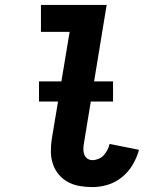

<svg xmlns="http://www.w3.org/2000/svg" viewBox="-20 -755 640 783"><path d="M357 8Q330 8 304.5 3.5Q279 -1 257.5 -12.5Q236 -24 220 -43Q204 -62 196 -85.5Q188 -109 187.5 -135Q187 -161 191 -187L264 -625H147V-735H415L322 -169Q320 -158 320 -146.5Q320 -135 323.5 -125Q327 -115 336 -108.5Q345 -102 357 -102Q369 -102 381.5 -107Q394 -112 403 -122Q412 -132 418 -143.5Q424 -155 427 -168L547 -144Q538 -112 521 -83Q504 -54 477.5 -32.5Q451 -11 419.5 -1.5Q388 8 357 8ZM441 -341H139V-423H441Z"/></svg>

Font: Iosevka Slab XBdEx
Style: Italic
Weight: 800
Width: 7
Italic angle: -9°
Monospace: yes
Designer: Belleve Invis
Foundry: Belleve Invis
Version: Version 11.1.1; ttfautohint (v1.8.3)